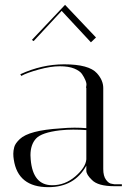

<svg xmlns="http://www.w3.org/2000/svg" viewBox="-20 -770 559 794"><path d="M453 0Q385 0 360 -26Q337 -48 337 -64V-85Q288 4 180 4Q54 4 37 -110Q35 -122 35 -134.5Q35 -147 39 -162Q43 -177 62 -195Q100 -231 229 -239Q261 -242 288 -242Q315 -242 337 -240V-406Q335 -407 337 -415.5Q339 -424 333.5 -437.5Q328 -451 319 -464Q310 -477 287 -486.5Q264 -496 227 -496Q190 -496 140.5 -482.5Q91 -469 68 -456L64 -463Q153 -504 245 -504Q348 -504 381 -467Q407 -438 407 -406V-71Q407 -42 418.5 -26.5Q430 -11 442 -10L453 -8H484V0ZM196 -4Q249 -4 291.5 -40.5Q334 -77 337 -111V-232Q310 -234 282.5 -234Q255 -234 228 -231Q152 -222 129 -197Q106 -172 106 -128Q106 -120 107 -110Q116 -4 196 -4ZM377 -615 356 -595 235 -725 119 -600 112 -605 249 -750Z"/></svg>

Font: Italiana
Style: Regular
Weight: 400
Designer: Santiago Orozco
Foundry: Santiago Orozco
Version: Version 001.001